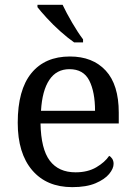

<svg xmlns="http://www.w3.org/2000/svg" viewBox="-20 -768 562 798"><path d="M280.3 9.8Q173.8 9.8 113.8 -60.5Q53.7 -130.9 53.7 -257.8Q53.7 -394.5 110.4 -463.9Q167 -533.2 270.5 -533.2Q365.2 -533.2 419.4 -474.6Q473.6 -416 473.6 -299.8V-254.9H148.4Q150.4 -148.4 187 -100.1Q223.6 -51.8 293.9 -51.8Q344.7 -51.8 380.4 -72.8Q416 -93.8 433.6 -120.1Q440.4 -117.2 446.3 -108.4Q452.1 -99.6 452.1 -86.9Q452.1 -67.4 433.6 -44.9Q415 -22.5 377 -6.3Q338.9 9.8 280.3 9.8ZM375 -307.6Q375 -385.7 351.1 -433.1Q327.1 -480.5 268.6 -480.5Q214.8 -480.5 185.1 -436Q155.3 -391.6 150.4 -307.6ZM288.1 -591.8Q262.7 -609.4 231.4 -637.2Q200.2 -665 174.3 -693.4Q148.4 -721.7 135.7 -738.3V-748H240.2Q255.9 -714.8 279.8 -673.8Q303.7 -632.8 325.2 -604.5V-591.8Z"/></svg>

Font: Noto Serif Todhri
Style: Regular
Weight: 400
Designer: Mikhail Merkuryev
Version: Version 1.000; ttfautohint (v1.8.4.7-5d5b)